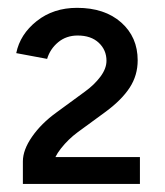

<svg xmlns="http://www.w3.org/2000/svg" viewBox="-20 -831 413 480"><path d="M120.8 -549.6 192.6 -602.2Q215.4 -618.6 230.8 -639Q246.2 -659.4 246.2 -679.2Q246.2 -706 226.9 -724.1Q207.6 -742.2 174.2 -742.2Q145.6 -742.2 125.4 -725.4Q105.2 -708.6 97.8 -683.8L20.6 -698.2Q30.2 -745.4 71.9 -778.4Q113.6 -811.4 172.6 -811.4Q241.6 -811.4 282.9 -774.9Q324.2 -738.4 324.2 -680.2Q324.2 -642.6 304.3 -612Q284.4 -581.4 244.4 -551.8L174.4 -500.6Q150.6 -483 132.5 -460Q114.4 -437 112.6 -419L37.2 -427.6Q37.2 -456.2 60.2 -489.3Q83.2 -522.4 120.8 -549.6ZM37.2 -427.6 94 -438.4H329.8V-371.2H37.2Z"/></svg>

Font: 寒蝉端黑体 Light
Style: Regular
Weight: 300
Designer: ChillDuanSans {Warren2060}; 
Source Han Sans {Ryoko NISHIZUKA 西塚涼子 (kana, bopomofo & ideographs); Paul D. Hunt (Latin, G
Foundry: ChillType&Adobe
Version: Version 1.300;Glyphs 3.3 (3306)